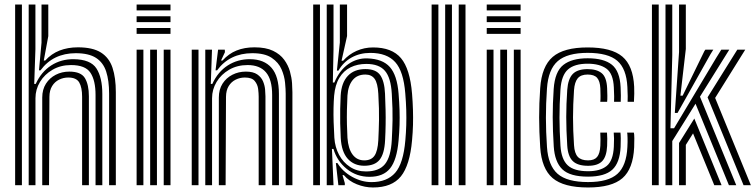

<svg xmlns="http://www.w3.org/2000/svg" viewBox="-20 -820 3344 850"><path d="M463 0V-405.8Q463 -463.2 450.1 -503.1Q437.2 -543 405 -563.8Q372.8 -584.5 315 -584.5Q265.5 -584.5 226.1 -565.4Q186.8 -546.2 159.2 -508.5H152.5L163.8 -631V-800H193.8V-660L173.8 -552H180.2Q207.5 -582.2 244 -596.4Q280.5 -610.5 324.8 -610.5Q390.5 -610.5 427 -587.4Q463.5 -564.2 478.1 -520Q492.8 -475.8 492.8 -411.8V0ZM47 0V-800H77V0ZM167 0V-388Q167 -423.8 183.4 -449.5Q199.8 -475.2 227 -489.1Q254.2 -503 286.8 -503Q339 -503 356.2 -473.8Q373.5 -444.5 373.5 -393.8V0H343.5V-392Q343.5 -433 330.8 -454.9Q318 -476.8 282.2 -476.8Q260.8 -476.8 241.6 -467.4Q222.5 -458 210.8 -439.1Q199 -420.2 198.8 -391.2L197 0ZM107 0V-800H136.8V-602L131.5 -448.5H138.2Q162.8 -502.2 206.8 -530.4Q250.8 -558.5 305.8 -558Q381 -557.2 407 -516.9Q433 -476.5 433 -403.8V0H403V-399.8Q403 -463.5 380.5 -497.8Q358 -532 294.5 -532Q248.5 -532 212.9 -511.4Q177.2 -490.8 157.1 -457.4Q137 -424 137 -385.2V0Z M584.8 -774V-800H734.8V-774ZM584.8 -670V-696H734.8V-670ZM584.8 -722V-748H734.8V-722ZM704.8 0V-600H734.8V0ZM584.8 0V-600H614.8V0ZM644.8 0V-600H674.8V0Z M1244.8 0V-405.8Q1244.8 -424.2 1242 -453.9Q1239.2 -483.5 1226.2 -513.5Q1213.2 -543.5 1182.8 -564Q1152.2 -584.5 1096.8 -584.5Q1047.2 -584.5 1007.9 -565.4Q968.5 -546.2 941 -508.5H934.2L945.5 -600H975.2L975.8 -589L958.5 -552H965Q992.5 -582.5 1027.5 -596.5Q1062.5 -610.5 1106.5 -610.5Q1157 -610.5 1188.8 -595.1Q1220.5 -579.8 1238.2 -555.4Q1256 -531 1263.6 -503.6Q1271.2 -476.2 1272.9 -451.8Q1274.5 -427.2 1274.5 -411.8V0ZM828.8 0V-600H858.8V0ZM948.8 0V-388Q948.8 -423.8 965.1 -449.5Q981.5 -475.2 1008.8 -489.1Q1036 -503 1068.5 -503Q1101 -503 1118.9 -490.6Q1136.8 -478.2 1144.4 -460.1Q1152 -442 1153.6 -423.8Q1155.2 -405.5 1155.2 -393.8V0H1125.2V-392Q1125.2 -406.5 1122.8 -426.5Q1120.2 -446.5 1107.5 -461.6Q1094.8 -476.8 1064 -476.8Q1042.5 -476.8 1023.4 -467.4Q1004.2 -458 992.5 -439.1Q980.8 -420.2 980.5 -391.2L978.8 0ZM888.8 0V-600H918.5L913.2 -448.5H920Q944.5 -502.2 988.5 -530.4Q1032.5 -558.5 1087.5 -558Q1149 -557.5 1181.9 -520Q1214.8 -482.5 1214.8 -403.8V0H1184.8V-399.8Q1184.8 -467.8 1157.4 -499.9Q1130 -532 1076.2 -532Q1030.2 -532 994.6 -511.4Q959 -490.8 938.9 -457.4Q918.8 -424 918.8 -385.2V0Z M1366.5 0V-800H1396.5V0ZM1426.5 0V-800H1456.5V-603L1453.5 -454.5H1460.2Q1482.8 -508.5 1521.5 -535.8Q1560.2 -563 1606.2 -561.5Q1673.8 -559.5 1705.9 -523.2Q1738 -487 1744.5 -406Q1747.8 -366.2 1748.8 -332.5Q1749.8 -298.8 1748.8 -266.2Q1747.8 -233.8 1744.5 -197.8Q1737 -112 1707 -74.6Q1677 -37.2 1616 -37.2Q1558.5 -37.2 1515.1 -72.2Q1471.8 -107.2 1456.2 -160.8L1449.5 -160.5L1456.5 0ZM1600.2 -61Q1657.8 -61 1684.1 -93.2Q1710.5 -125.5 1714.5 -200Q1716.8 -242.2 1717.8 -287.9Q1718.8 -333.5 1714.5 -405Q1710.5 -475.8 1684.2 -506.4Q1658 -537 1601.8 -537Q1562.5 -537 1531.9 -521.9Q1501.2 -506.8 1482.4 -475.6Q1463.5 -444.5 1459.2 -396.2Q1457.2 -371.5 1456.6 -342.4Q1456 -313.2 1457 -280.1Q1458 -247 1460.2 -210Q1463 -168.2 1481.1 -134.5Q1499.2 -100.8 1529.9 -80.9Q1560.5 -61 1600.2 -61ZM1592.5 -86.2Q1547.5 -86.2 1519.6 -117Q1491.8 -147.8 1488.5 -209.5Q1486.8 -242.8 1486.1 -274.8Q1485.5 -306.8 1486.1 -337.4Q1486.8 -368 1488.2 -397Q1491.5 -453.8 1519.8 -484Q1548 -514.2 1597.5 -514.2Q1644.5 -514.2 1663.2 -487.4Q1682 -460.5 1684.5 -405.8Q1686.2 -364.8 1687 -332.2Q1687.8 -299.8 1687.2 -268.4Q1686.8 -237 1684.8 -199Q1681.8 -138.8 1660.4 -112.5Q1639 -86.2 1592.5 -86.2ZM1592.5 -110Q1623.8 -110 1638 -130.8Q1652.2 -151.5 1654.8 -199Q1657 -242 1657.9 -288.1Q1658.8 -334.2 1654.8 -405Q1652.2 -452.2 1638.4 -471.1Q1624.5 -490 1597.5 -490Q1561 -490 1541 -465.1Q1521 -440.2 1518.2 -397Q1516.5 -366.2 1515.9 -333.8Q1515.2 -301.2 1515.9 -269.6Q1516.5 -238 1518.2 -210Q1521.5 -161.8 1540.8 -135.9Q1560 -110 1592.5 -110ZM1631.2 10Q1595.2 10 1559.9 -4.1Q1524.5 -18.2 1502.2 -44.8H1496.2L1506.5 -9.2V0H1478L1467 -98.2H1473.8Q1496.8 -60.5 1539 -37.1Q1581.2 -13.8 1624.5 -13.8Q1693.2 -13.8 1729.5 -55Q1765.8 -96.2 1774.5 -199.2Q1777.5 -232.5 1778.5 -265.2Q1779.5 -298 1778.5 -332.9Q1777.5 -367.8 1774.2 -406.5Q1766.5 -504.5 1729.6 -545.1Q1692.8 -585.8 1619.5 -585.8Q1573.2 -585.8 1536.6 -565.5Q1500 -545.2 1478.5 -507.5H1471.5L1484.5 -631.5V-800H1516.5V-660.5L1492 -551H1499Q1524.2 -579.5 1558.6 -594.8Q1593 -610 1631.5 -610Q1715.2 -610 1755.2 -562.5Q1795.2 -515 1804.2 -405Q1807.2 -367.8 1808.2 -334.1Q1809.2 -300.5 1808.4 -267.5Q1807.5 -234.5 1804.2 -199Q1794.5 -88.5 1754.8 -39.2Q1715 10 1631.2 10Z M2010.8 0V-800H2040.8V0ZM1890.8 0V-800H1920.8V0ZM1950.8 0V-800H1980.8V0Z M2134.8 -774V-800H2284.8V-774ZM2134.8 -670V-696H2284.8V-670ZM2134.8 -722V-748H2284.8V-722ZM2254.8 0V-600H2284.8V0ZM2134.8 0V-600H2164.8V0ZM2194.8 0V-600H2224.8V0Z M2583.5 10Q2475.5 10 2426.6 -31.5Q2377.8 -73 2371.5 -168Q2369.2 -203.8 2368 -236.2Q2366.8 -268.8 2366.8 -300Q2366.8 -331.2 2367.9 -363.2Q2369 -395.2 2371.5 -430Q2378.2 -526.5 2427 -568.2Q2475.8 -610 2581.5 -610Q2687.2 -610 2735.1 -569.6Q2783 -529.2 2787.5 -436Q2788 -422.8 2787.9 -405Q2787.8 -387.2 2786.5 -369.2H2758.5Q2759 -377.2 2758.9 -394.6Q2758.8 -412 2757.5 -434.8Q2753.5 -515.8 2712.8 -550.9Q2672 -586 2581.5 -586Q2491.2 -586 2449.2 -549.4Q2407.2 -512.8 2401.5 -428.5Q2399 -393.5 2397.9 -361.5Q2396.8 -329.5 2396.8 -298.5Q2396.8 -267.5 2398 -235.9Q2399.2 -204.2 2401.5 -169.8Q2406.8 -87.2 2448.5 -50.6Q2490.2 -14 2583.5 -14Q2673 -14 2713.2 -50.1Q2753.5 -86.2 2757.5 -169.2Q2758.8 -193 2758.2 -209.5Q2757.8 -226 2756.5 -233H2786.2Q2788 -227.5 2788.2 -208Q2788.5 -188.5 2787.5 -168Q2783 -72.5 2735.6 -31.2Q2688.2 10 2583.5 10ZM2583.5 -38Q2503 -38 2469.4 -70.6Q2435.8 -103.2 2431.5 -171.8Q2429.2 -207.2 2428.1 -239.1Q2427 -271 2426.9 -301.2Q2426.8 -331.5 2427.9 -362.1Q2429 -392.8 2431.2 -425.8Q2436.5 -503.2 2474 -532.6Q2511.5 -562 2581.5 -562Q2653.2 -562 2688.8 -533.5Q2724.2 -505 2727.5 -434Q2728.5 -413.8 2728.6 -396.6Q2728.8 -379.5 2728 -369.2H2698.5Q2699 -378 2698.9 -393.9Q2698.8 -409.8 2697.5 -433.2Q2694.8 -494 2664.8 -516Q2634.8 -538 2581.5 -538Q2523.5 -538 2494.5 -512.5Q2465.5 -487 2461.2 -423.8Q2459 -390.5 2457.9 -359.5Q2456.8 -328.5 2456.9 -298.2Q2457 -268 2458.1 -237.4Q2459.2 -206.8 2461.2 -174.5Q2465.2 -114.2 2493.4 -88.1Q2521.5 -62 2583.5 -62Q2637 -62 2665.8 -85.2Q2694.5 -108.5 2697.5 -170.5Q2698.5 -190 2698.4 -206.4Q2698.2 -222.8 2697 -233H2726.8Q2728 -224.5 2728.2 -207Q2728.5 -189.5 2727.5 -169.8Q2724.2 -99.5 2690.8 -68.8Q2657.2 -38 2583.5 -38ZM2583.5 -86Q2537.2 -86 2515.8 -106.9Q2494.2 -127.8 2491.2 -175.8Q2489 -210.8 2487.9 -241.8Q2486.8 -272.8 2486.8 -301.9Q2486.8 -331 2487.9 -360.4Q2489 -389.8 2491.2 -421.8Q2494.8 -471.2 2515.8 -492.6Q2536.8 -514 2581.5 -514Q2621.8 -514 2643.6 -496.2Q2665.5 -478.5 2667.8 -430Q2668.5 -414.8 2668.8 -396.5Q2669 -378.2 2667.8 -369.2H2637.5Q2638.8 -378.2 2638.6 -395.6Q2638.5 -413 2637.8 -429Q2636.2 -461 2623.4 -475.5Q2610.5 -490 2581.5 -490Q2551.2 -490 2537.5 -473.2Q2523.8 -456.5 2521.2 -420.8Q2519 -387.8 2517.9 -358.1Q2516.8 -328.5 2516.8 -299.8Q2516.8 -271 2517.9 -241Q2519 -211 2521.2 -177.5Q2523.5 -141.2 2538 -125.6Q2552.5 -110 2583.5 -110Q2610.8 -110 2623.4 -125.1Q2636 -140.2 2637.8 -175Q2638.2 -186.8 2638.4 -203.6Q2638.5 -220.5 2637.5 -233H2667.2Q2668.2 -224 2668.4 -206.1Q2668.5 -188.2 2667.8 -173.8Q2665.5 -126.8 2645.8 -106.4Q2626 -86 2583.5 -86Z M2926.2 0V-800H2956.2V-576.2L2948.2 -252.2H2964.2L3150.8 -564L3173.2 -600H3208.5L3078.8 -392L3239.5 0H3207L3059.2 -360.8L2956.2 -195.5V0ZM2986.2 0V-187L3053.8 -295.2L3174.5 0H3142.2L3048.2 -229.5L3016.2 -178.5V0ZM2866.2 0V-800H2896.2V0ZM3271.8 0 3112.5 -389.2 3244 -600H3279.2L3146 -386.5L3304.2 0ZM2967.5 -320 2986.2 -589.8V-800H3016.2V-603.2L2992.2 -396.5H3002.2L3098.2 -593.5L3102.5 -600H3137.8L3125.5 -580.2L2979.5 -320Z"/></svg>

Font: Big Shoulders Inline Text Thin Black
Style: Regular
Weight: 900
Version: Version 2.002